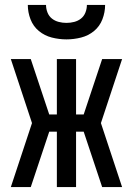

<svg xmlns="http://www.w3.org/2000/svg" viewBox="-20 -760 540 780"><path d="M476 0H395L320 -225H289V0H211V-225H180L105 0H24L110 -260L24 -520H105L180 -295H211V-520H289V-295H320L395 -520H476L390 -260ZM250 -600Q220 -600 190.5 -607.5Q161 -615 138 -634Q115 -653 104 -681.5Q93 -710 93 -740H167Q167 -724 173 -709Q179 -694 191 -684.5Q203 -675 218.5 -671Q234 -667 250 -667Q266 -667 281.5 -671Q297 -675 309 -684.5Q321 -694 327 -709Q333 -724 333 -740H407Q407 -710 396 -681.5Q385 -653 362 -634Q339 -615 309.5 -607.5Q280 -600 250 -600Z"/></svg>

Font: Iosevka SS04
Style: Regular
Weight: 400
Monospace: yes
Designer: Belleve Invis
Foundry: Belleve Invis
Version: Version 19.0.0; ttfautohint (v1.8.4)